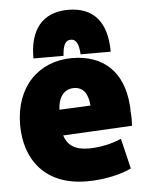

<svg xmlns="http://www.w3.org/2000/svg" viewBox="-56 -825 689 896"><g transform="rotate(-5 289.0 -377.5)"><path d="M27 -264C27 -444 140 -554 295 -554C443 -554 533 -468 545 -313C546 -303 547 -291 546 -281C549 -262 548 -234 547 -215L223 -198C237 -153 271 -127 336 -127C396 -127 452 -142 490 -159L524 -17C481 4 405 25 315 25C118 25 27 -103 27 -264ZM216 -319 362 -326C358 -382 335 -414 292 -414C244 -414 218 -375 216 -319ZM297 -780C420 -780 478 -702 478 -568H337C334 -618 322 -640 297 -640C272 -640 260 -618 257 -568H116C115 -701 175 -780 297 -780Z"/></g></svg>

Font: Repo Black
Style: Regular
Weight: 900
Designer: Stefan Peev
Foundry: Context Ltd
Version: Version 1.502